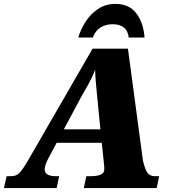

<svg xmlns="http://www.w3.org/2000/svg" viewBox="-64 -963 872 983"><path d="M-44 0 -30 -61H-8Q19 -61 35 -77Q51 -93 78 -139L410 -714H591L667 -147Q672 -116 685 -88.5Q698 -61 729 -61H751L738 0H365L378 -61H401Q433 -61 451.5 -69Q470 -77 470 -96Q470 -104 469.5 -111.5Q469 -119 468 -127L457 -232H226L184 -153Q165 -118 165 -97Q165 -61 221 -61H239L226 0ZM355 -473 263 -301H450L434 -464Q430 -508 427 -539Q424 -570 423 -606Q414 -582 405 -563.5Q396 -545 384.5 -524.5Q373 -504 355 -473ZM337 -771Q348 -810 373 -850Q398 -890 437 -916.5Q476 -943 527 -943Q598 -943 634.5 -894Q671 -845 676 -771H595Q591 -806 569.5 -822.5Q548 -839 513 -839Q478 -839 451.5 -823Q425 -807 411 -771Z"/></svg>

Font: Noto Serif Black
Style: Italic
Weight: 900
Italic angle: -12°
Designer: Monotype Design Team
Foundry: Monotype Imaging Inc.
Version: Version 2.013